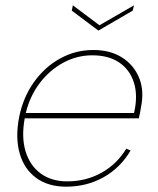

<svg xmlns="http://www.w3.org/2000/svg" viewBox="-20 -695 594 722"><path d="M229 7Q161 7 116 -26Q71 -59 54 -118Q37 -177 52 -255Q67 -329 107.5 -386Q148 -443 206 -475Q264 -507 331 -507Q395 -507 439.5 -478.5Q484 -450 503.5 -401.5Q523 -353 510 -291Q509 -284 507 -273Q505 -262 502 -250H73Q60 -180 76 -126.5Q92 -73 132.5 -43Q173 -13 233 -13Q303 -13 361 -45Q419 -77 455 -136L471 -129Q433 -64 369.5 -28.5Q306 7 229 7ZM484 -270Q499 -334 484 -383Q469 -432 429 -459.5Q389 -487 327 -487Q269 -487 217.5 -459Q166 -431 129 -382Q92 -333 77 -270ZM484 -675 479 -655 350 -580 250 -655 254 -675 354 -600Z"/></svg>

Font: Albert Sans Thin
Style: Italic
Weight: 250
Italic angle: -11.25°
Designer: Andreas Rasmussen
Foundry: a.Foundry
Version: Version 1.025